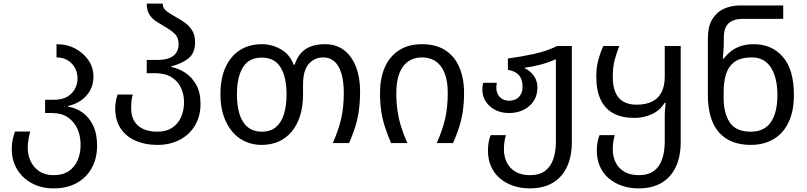

<svg xmlns="http://www.w3.org/2000/svg" viewBox="-20 -790 4458 1060"><path d="M276 250Q208 250 155.5 221.5Q103 193 74 144Q45 95 45 33Q45 4 50.5 -21.5Q56 -47 63 -64H147Q142 -48 137.5 -22.5Q133 3 133 25Q133 64 148.5 98.5Q164 133 196 155Q228 177 276 177Q327 177 360 154.5Q393 132 409 94Q425 56 425 10Q425 -40 407 -79.5Q389 -119 354 -142.5Q319 -166 268 -166H229V-239H275Q323 -239 352 -256.5Q381 -274 394.5 -301Q408 -328 408 -356Q408 -388 394 -414.5Q380 -441 354 -457Q328 -473 292 -473V-546Q350 -546 396 -521.5Q442 -497 469 -456.5Q496 -416 496 -368Q496 -306 457.5 -262.5Q419 -219 356 -205V-201Q398 -195 434.5 -169.5Q471 -144 493.5 -98.5Q516 -53 516 14Q516 85 486 138.5Q456 192 402.5 221Q349 250 276 250Z M848 10Q781 10 728.5 -13Q676 -36 646 -81Q616 -126 616 -193Q616 -215 620.5 -235.5Q625 -256 629 -268H713Q709 -255 706.5 -235.5Q704 -216 704 -193Q704 -151 721 -122Q738 -93 770.5 -78Q803 -63 848 -63Q898 -63 931 -85Q964 -107 980 -144.5Q996 -182 996 -226Q996 -268 979.5 -304.5Q963 -341 927.5 -363.5Q892 -386 835 -386H790V-459H846Q889 -459 915 -469.5Q941 -480 953.5 -499.5Q966 -519 966 -545Q966 -584 943 -605Q920 -626 891 -642Q867 -656 843.5 -671Q820 -686 805 -709.5Q790 -733 790 -770H878Q878 -744 901.5 -727Q925 -710 956 -693Q981 -680 1004 -662.5Q1027 -645 1042 -620Q1057 -595 1057 -557Q1057 -496 1019.5 -467Q982 -438 926 -424V-420Q964 -413 1001 -389.5Q1038 -366 1062.5 -323.5Q1087 -281 1087 -216Q1087 -150 1057.5 -99Q1028 -48 974 -19Q920 10 848 10Z M1424 10Q1376 10 1334.5 -8.5Q1293 -27 1262.5 -63Q1232 -99 1214.5 -150.5Q1197 -202 1197 -269Q1197 -358 1225.5 -419.5Q1254 -481 1305 -513.5Q1356 -546 1425 -546Q1481 -546 1530.5 -518Q1580 -490 1601 -433H1607Q1619 -471 1641 -496Q1663 -521 1696 -533.5Q1729 -546 1774 -546Q1837 -546 1880 -512.5Q1923 -479 1945.5 -420.5Q1968 -362 1968 -286Q1968 -229 1961.5 -181.5Q1955 -134 1941.5 -90.5Q1928 -47 1907 0H1817Q1849 -71 1863.5 -134.5Q1878 -198 1878 -277Q1878 -342 1864.5 -385.5Q1851 -429 1826 -451Q1801 -473 1766 -473Q1715 -473 1684 -436.5Q1653 -400 1653 -323V-269Q1653 -202 1636.5 -150.5Q1620 -99 1590 -63Q1560 -27 1518 -8.5Q1476 10 1424 10ZM1426 -63Q1473 -63 1503 -88Q1533 -113 1547.5 -159.5Q1562 -206 1562 -269Q1562 -364 1529 -418Q1496 -472 1425 -472Q1354 -472 1321 -418Q1288 -364 1288 -269Q1288 -206 1302.5 -159.5Q1317 -113 1348 -88Q1379 -63 1426 -63Z M2139 0Q2119 -47 2105 -90Q2091 -133 2084.5 -178.5Q2078 -224 2078 -276Q2078 -358 2104.5 -418.5Q2131 -479 2183 -512.5Q2235 -546 2310 -546Q2387 -546 2438.5 -512.5Q2490 -479 2516 -418.5Q2542 -358 2542 -276Q2542 -224 2535.5 -178.5Q2529 -133 2515.5 -90Q2502 -47 2481 0H2391Q2423 -71 2437.5 -134.5Q2452 -198 2452 -277Q2452 -342 2435 -385.5Q2418 -429 2386.5 -451Q2355 -473 2310 -473Q2265 -473 2233.5 -451Q2202 -429 2185 -385.5Q2168 -342 2168 -277Q2168 -224 2174.5 -179Q2181 -134 2194.5 -90.5Q2208 -47 2229 0Z M2905 250Q2854 250 2811.5 235Q2769 220 2738 193Q2707 166 2690.5 127.5Q2674 89 2674 43Q2674 14 2678 -6.5Q2682 -27 2689 -44H2773Q2768 -28 2765 -7.5Q2762 13 2762 35Q2762 74 2777.5 106Q2793 138 2825 157.5Q2857 177 2905 177Q2957 177 2988.5 154Q3020 131 3034.5 89Q3049 47 3049 -10V-463Q3011 -446 2967 -434Q2923 -422 2877 -416V-413Q2906 -400 2926.5 -372.5Q2947 -345 2947 -306Q2947 -264 2926.5 -232.5Q2906 -201 2870.5 -183.5Q2835 -166 2791 -166Q2726 -166 2684.5 -203.5Q2643 -241 2643 -296Q2643 -305 2644 -314.5Q2645 -324 2648 -333H2723Q2722 -326 2721 -319Q2720 -312 2720 -306Q2720 -274 2739.5 -254Q2759 -234 2791 -234Q2826 -234 2845.5 -255.5Q2865 -277 2865 -309Q2865 -354 2843.5 -376.5Q2822 -399 2784 -404V-467Q2859 -477 2929 -492.5Q2999 -508 3056 -536H3137V-6Q3137 75 3109.5 132.5Q3082 190 3030.5 220Q2979 250 2905 250Z M3506 250Q3455 250 3412.5 235Q3370 220 3339 193Q3308 166 3291.5 127.5Q3275 89 3275 43Q3275 14 3279 -6.5Q3283 -27 3290 -44H3374Q3369 -28 3366 -7.5Q3363 13 3363 35Q3363 74 3378.5 106Q3394 138 3426 157.5Q3458 177 3506 177Q3558 177 3589.5 154Q3621 131 3635.5 89Q3650 47 3650 -10V-147Q3650 -161 3650.5 -173.5Q3651 -186 3652.5 -198.5Q3654 -211 3655 -222H3649Q3624 -181 3579.5 -160Q3535 -139 3482 -139Q3415 -139 3368 -163.5Q3321 -188 3296.5 -239Q3272 -290 3272 -367Q3272 -418 3283.5 -460Q3295 -502 3311 -536H3399Q3384 -497 3373.5 -459Q3363 -421 3363 -365Q3363 -313 3378 -279Q3393 -245 3422.5 -228.5Q3452 -212 3493 -212Q3546 -212 3580.5 -229.5Q3615 -247 3632.5 -281.5Q3650 -316 3650 -367V-536H3738V-6Q3738 75 3710.5 132.5Q3683 190 3631.5 220Q3580 250 3506 250Z M4125 10Q4010 10 3949 -59.5Q3888 -129 3888 -267V-578Q3888 -643 3912 -683Q3936 -723 3976.5 -741.5Q4017 -760 4068 -760H4304V-686H4080Q4032 -686 4004 -662.5Q3976 -639 3976 -581V-546Q3976 -531 3974 -505.5Q3972 -480 3970 -467H3976Q3993 -489 4015.5 -507Q4038 -525 4069.5 -535.5Q4101 -546 4142 -546Q4242 -546 4302.5 -475.5Q4363 -405 4363 -267Q4363 -175 4333 -113.5Q4303 -52 4249.5 -21Q4196 10 4125 10ZM4125 -63Q4200 -63 4236 -116Q4272 -169 4272 -265Q4272 -360 4236.5 -416.5Q4201 -473 4130 -473Q4071 -473 4037 -449.5Q4003 -426 3989 -382.5Q3975 -339 3975 -278V-250Q3975 -165 4009 -114Q4043 -63 4125 -63Z"/></svg>

Font: Noto Sans Georgian
Style: Regular
Weight: 400
Designer: Monotype Design Team, Akaki Razmadze
Foundry: Google LLC
Version: Version 2.002